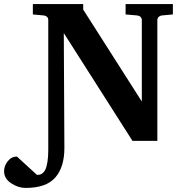

<svg xmlns="http://www.w3.org/2000/svg" viewBox="-105 -691 896 942"><path d="M667 0H544.9L208 -528.8L210.9 35.2Q210.9 128.9 166.3 179.9Q121.6 231 21 231Q-16.1 231 -50.5 208Q-85 185.1 -85 148.9Q-85 122.6 -66.9 99.9Q-48.8 77.1 -22 77.1L76.2 167Q84.5 167 90.6 165.8Q96.7 164.6 105 157.7Q113.3 150.9 118.7 138.7Q124 126.5 127.9 102.5Q131.8 78.6 131.8 44.9V-592.8Q131.8 -602.5 125.5 -608.4Q119.1 -614.3 109.9 -615.2L56.2 -620.1V-670.9H303.2V-644L590.8 -192.9V-592.8Q590.8 -602.1 584.2 -608.2Q577.6 -614.3 567.9 -615.2L511.2 -620.1V-670.9H743.2V-620.1L689 -615.2Q680.2 -614.3 673.6 -608.2Q667 -602.1 667 -592.8Z"/></svg>

Font: Veleka
Style: Bold
Weight: 700
Designer: Stefan Peev, Context Ltd, 2016; SIL International, 1997-2014.
Foundry: Stefan Peev, Context Ltd, 2016
Version: Version 1.000